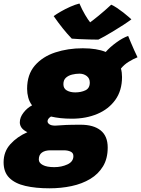

<svg xmlns="http://www.w3.org/2000/svg" viewBox="-86 -796 784 1066"><path d="M188.5 249.5Q112 249.5 54.8 236.2Q-2.5 223 -34.2 191.5Q-66 160 -66 105Q-66 46 -28.5 4.5Q9 -37 66 -62Q43 -73.5 33.5 -87.2Q24 -101 24 -116.5Q24 -144.5 44.8 -171Q65.5 -197.5 92 -211Q77 -231 70.8 -254.5Q64.5 -278 64.5 -303Q64.5 -382 107.2 -431.8Q150 -481.5 220.5 -504.8Q291 -528 373.5 -528Q451 -528 501 -507.5Q523.5 -533.5 559 -559.5Q594.5 -585.5 625.5 -596.5Q630.5 -584 639.8 -561.8Q649 -539.5 659.5 -516.5Q670 -493.5 677.5 -478Q653.5 -468.5 628.8 -453.2Q604 -438 585.5 -415.5Q591.5 -394 591.5 -368.5Q591.5 -293.5 554.5 -241.8Q517.5 -190 454.5 -163.5Q391.5 -137 313 -137Q278.5 -137 249.5 -140.2Q220.5 -143.5 197 -149Q178 -137 178 -122.5Q178 -113 188.5 -105.8Q199 -98.5 221 -98.5Q251.5 -101 280.2 -102.2Q309 -103.5 362 -103.5Q433.5 -103.5 472.8 -72Q512 -40.5 512 23Q512 84.5 486 127.5Q460 170.5 415 197.5Q370 224.5 311.8 237Q253.5 249.5 188.5 249.5ZM332 -283Q363.5 -283 388 -294.5Q412.5 -306 412.5 -337.5Q412.5 -361 395.5 -374Q378.5 -387 355 -387Q335.5 -387 314.8 -382Q294 -377 280 -364.5Q266 -352 266 -328.5Q266 -304.5 285 -293.8Q304 -283 332 -283ZM215.5 132Q255.5 132 288.5 116.8Q321.5 101.5 321.5 70.5Q321.5 53 306 45.8Q290.5 38.5 268.5 38.5H194Q164 38.5 146.8 51Q129.5 63.5 129.5 89.5Q129.5 108.5 151.8 120.2Q174 132 215.5 132ZM531.5 -770Q545.5 -764 563.5 -752Q581.5 -740 598.8 -726.5Q616 -713 628.2 -702.2Q640.5 -691.5 643.5 -688.5Q625.5 -675 599.8 -658.2Q574 -641.5 546.8 -625Q519.5 -608.5 496.2 -595.2Q473 -582 460 -576Q439.5 -576 411 -576.8Q382.5 -577.5 355.8 -578.8Q329 -580 312.5 -581.5Q287 -608 262.8 -638.2Q238.5 -668.5 212 -706.5Q227.5 -718 252.2 -732.2Q277 -746.5 304.8 -758.8Q332.5 -771 355 -776.5Q369.5 -742.5 386.5 -713.8Q403.5 -685 414.5 -672Q428 -681.5 461.8 -709Q495.5 -736.5 531.5 -770Z"/></svg>

Font: Grandstander Black
Style: Italic
Weight: 900
Italic angle: -15°
Designer: Tyler Finck
Foundry: Etcetera Type Co
Version: Version 1.200; ttfautohint (v1.8.3)